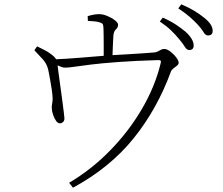

<svg xmlns="http://www.w3.org/2000/svg" viewBox="-20 -813 1040 894"><path d="M389.2 -715.8 388.2 -737.8Q404.3 -742.7 416.7 -744.9Q429.2 -747.1 441.9 -747.1Q459.5 -747.1 480 -738.5Q500.5 -730 515.1 -718.5Q529.8 -707 529.8 -698.2Q529.8 -685.1 519.3 -675.8Q508.8 -666.5 507.8 -644Q506.3 -627 505.6 -602.1Q504.9 -577.1 503.9 -556.2Q538.1 -558.1 574.7 -560.3Q611.3 -562.5 643.8 -564.7Q676.3 -566.9 698.2 -568.8Q710.9 -570.3 722.7 -577.6Q734.4 -585 745.1 -585Q757.3 -585 773.2 -573Q789.1 -561 800.5 -545.7Q812 -530.3 812 -521Q812 -513.7 804.2 -507.3Q796.4 -501 787.6 -494.4Q778.8 -487.8 775.9 -480Q712.4 -306.2 602.5 -169.4Q492.7 -32.7 319.8 61L301.8 38.1Q405.8 -23.4 492.9 -112.5Q580.1 -201.7 641.1 -306.2Q702.1 -410.6 728 -518.1Q730.5 -527.8 728 -530.5Q725.6 -533.2 715.8 -533.2Q606 -529.8 529.8 -524.2Q453.6 -518.6 404.3 -512.5Q355 -506.3 326.7 -502.2Q298.3 -498 284.2 -498Q274.9 -498 266.6 -501Q258.3 -503.9 248 -508.8Q249.5 -496.1 253.2 -468.8Q256.8 -441.4 261.5 -408Q266.1 -374.5 270.3 -343Q274.4 -311.5 277.1 -289.8Q279.8 -268.1 279.8 -265.1Q280.8 -252.4 274.9 -246.1Q269 -239.7 261.2 -238.8Q250 -237.8 241.2 -250Q232.4 -262.2 227.1 -278.8Q221.7 -295.4 221.2 -308.1Q220.2 -316.9 222.7 -329.6Q225.1 -342.3 225.1 -355Q224.6 -371.1 220.9 -396.5Q217.3 -421.9 212.6 -446.8Q208 -471.7 205.1 -485.8Q199.2 -514.6 179.7 -536.4Q160.2 -558.1 140.1 -579.1L152.8 -597.2Q171.9 -587.4 186.8 -580.1Q201.7 -572.8 214.8 -563Q235.4 -548.3 241.2 -537.1Q282.2 -538.6 344 -543.5Q405.8 -548.3 462.9 -553.2Q462.9 -570.8 462.9 -596.2Q462.9 -621.6 462.6 -644.5Q462.4 -667.5 461.9 -679.2Q461.4 -694.8 458.7 -700Q456.1 -705.1 443.8 -709Q435.1 -711.9 419.4 -713.6Q403.8 -715.3 389.2 -715.8ZM724.1 -712.9 737.8 -731Q775.4 -714.4 801.5 -696.8Q827.6 -679.2 845.2 -664.1Q881.8 -629.9 881.8 -601.1Q881.8 -580.1 860.8 -580.1Q849.6 -580.1 840.1 -595.7Q830.6 -611.3 814 -630.9Q798.3 -650.4 776.9 -671.1Q755.4 -691.9 724.1 -712.9ZM810.1 -773.9 824.2 -793Q860.8 -777.3 886.5 -761.5Q912.1 -745.6 931.2 -730Q952.1 -712.9 961.2 -698.5Q970.2 -684.1 970.2 -668.9Q970.2 -647.9 948.2 -647.9Q936.5 -647.9 927.5 -663.6Q918.5 -679.2 900.9 -698.2Q882.8 -717.3 862.5 -735.1Q842.3 -752.9 810.1 -773.9Z"/></svg>

Font: Source Han Serif CN ExtraLight
Style: Regular
Weight: 250
Designer: Ryoko NISHIZUKA  (kana & ideographs); Frank Grießhammer (Latin, Greek & Cyrillic); Wenlong ZHANG  (bopomofo); Sandoll Co
Foundry: Adobe Systems Incorporated
Version: Version 1.001;PS 1.001;hotconv 16.6.54;makeotf.lib2.5.65590